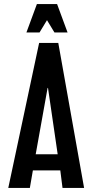

<svg xmlns="http://www.w3.org/2000/svg" viewBox="-20 -932 466 952"><path d="M174 -719H269L397 0H290L279 -87H143L128 0H21ZM157 -167H266L218 -496H216ZM163 -912H263L315 -771H250L213 -832L176 -771H111Z"/></svg>

Font: Osterbar
Style: Regular
Weight: 500
Width: 3
Designer: Peter Wiegel, Basierend auf Erbar schmal-halbfette Grotesk v. Jacob Erbar
Foundry: Peter Wiegel
Version: Version 1.0